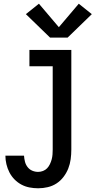

<svg xmlns="http://www.w3.org/2000/svg" viewBox="-20 -798 540 1031"><path d="M185 213Q161 213 138 208.5Q115 204 94.5 193Q74 182 57.5 165Q41 148 30.5 127.5Q20 107 14.5 84Q9 61 9 38H109Q110 54 114 70Q118 86 128 99Q138 112 153 118.5Q168 125 185 125Q198 125 211 120Q224 115 233 105.5Q242 96 248 83.5Q254 71 257.5 58Q261 45 262 31.5Q263 18 263 5V-442H138V-530H363V5Q363 31 359.5 57Q356 83 346.5 107Q337 131 321 152Q305 173 283.5 187Q262 201 236.5 207Q211 213 185 213ZM249 -596 119 -722 189 -778 296 -652 403 -778 473 -722 343 -596Z"/></svg>

Font: Iosevka Slab Semibold
Style: Regular
Weight: 600
Monospace: yes
Designer: Belleve Invis
Foundry: Belleve Invis
Version: Version 11.1.1; ttfautohint (v1.8.3)